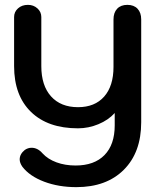

<svg xmlns="http://www.w3.org/2000/svg" viewBox="-20 -520 653 790"><path d="M72 166Q61 150 61 136Q61 114 82 97Q95 88 110 88Q135 88 155 111Q177 135 212.5 148Q248 161 291 161Q368 161 410 118Q452 75 452 -4V-55Q426 -26 385 -9Q344 8 301 8Q177 8 107.5 -59.5Q38 -127 38 -248V-450Q38 -471 54 -485.5Q70 -500 95 -500Q118 -500 134 -485.5Q150 -471 150 -450V-248Q150 -168 190 -123.5Q230 -79 301 -79Q370 -79 408.5 -122.5Q447 -166 447 -245V-440Q447 -468 462 -484Q477 -500 504 -500Q531 -500 546 -484Q561 -468 561 -440V-17Q561 107 489.5 178.5Q418 250 294 250Q221 250 161.5 227.5Q102 205 72 166Z"/></svg>

Font: Kodchasan SemiBold
Style: Regular
Weight: 600
Version: Version 1.000; ttfautohint (v1.6)